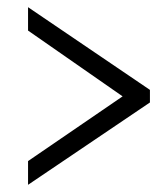

<svg xmlns="http://www.w3.org/2000/svg" viewBox="-20 -625 465 534"><path d="M58 -111 397 -340V-375L58 -605V-540L321 -357L58 -177Z"/></svg>

Font: Noto Serif Tamil ExtraCondensed
Style: Italic
Weight: 400
Width: 2
Italic angle: -12°
Designer: Indian Type Foundry, Tom Grace, and the Monotype Design Team
Foundry: Monotype Imaging Inc.
Version: Version 2.003